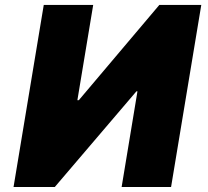

<svg xmlns="http://www.w3.org/2000/svg" viewBox="-20 -747 831 767"><path d="M154.8 -727.3H352.3L289.1 -346.6H294.7L616.5 -727.3H784.1L663.4 0H465.9L529.1 -382.1H524.9L198.9 0H34.1Z"/></svg>

Font: Inter P Black
Style: Italic
Weight: 900
Italic angle: -9.40001°
Designer: Rasmus Andersson
Foundry: rsms
Version: Version 3.018;git-588b23468